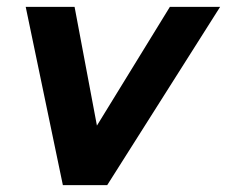

<svg xmlns="http://www.w3.org/2000/svg" viewBox="-20 -541 663 561"><path d="M163.7 0 55.1 -521H197.9L263.2 -174L476.4 -521H623.2L293.2 0Z"/></svg>

Font: Red Hat Display
Style: Italic
Weight: 300
Italic angle: -12°
Designer: Pentagram, MCKL
Foundry: Pentagram, MCKL
Version: Version 1.023